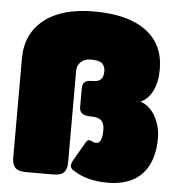

<svg xmlns="http://www.w3.org/2000/svg" viewBox="-52 -769 768 833"><g transform="rotate(5 331.5 -352.5)"><path d="M294 -26Q282 -34 282 -45Q282 -55 291 -71L338 -152Q344 -162 352 -162Q356 -162 364 -158Q373 -153 384 -153Q396 -153 402.5 -167.5Q409 -182 409 -210Q409 -240 395.5 -252.5Q382 -265 351 -265Q325 -265 312.5 -273.5Q300 -282 300 -302V-382Q300 -403 310 -411Q320 -419 345 -419Q369 -419 380 -430Q391 -441 391 -465Q391 -488 377.5 -499.5Q364 -511 329 -511Q301 -511 285 -495.5Q269 -480 269 -457V-57Q269 -28 255.5 -14Q242 0 208 0H90Q57 0 43.5 -14Q30 -28 30 -57V-489Q30 -597 107 -658.5Q184 -720 325 -720Q473 -720 551.5 -661.5Q630 -603 630 -495Q630 -439 611 -400.5Q592 -362 559 -348Q600 -334 624 -291Q648 -248 648 -196Q648 -95 597 -40Q546 15 446 15Q355 15 294 -26Z"/></g></svg>

Font: Mitr
Style: Bold
Weight: 700
Designer: Thanarat Vachiruckul
Foundry: Cadson Demak
Version: Version 1.003